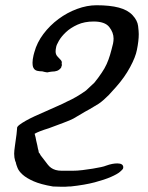

<svg xmlns="http://www.w3.org/2000/svg" viewBox="-20 -566 564 732"><path d="M41 54 38 48Q34 35 34 20Q34 10 37 -10.5Q40 -31 43 -54Q45 -70 45 -75Q45 -77 45 -78Q45 -83 54 -90Q63 -97 78 -105.5Q93 -114 112.5 -123Q132 -132 153 -141Q177 -152 199 -161.5Q221 -171 236 -179Q272 -195 308 -221L340 -251Q357 -272 368 -289Q379 -305 386.5 -321.5Q394 -338 399.5 -356.5Q405 -375 411 -400Q413 -410 413 -419Q413 -442 396.5 -463Q380 -484 337 -484Q302 -484 275.5 -472Q249 -460 231.5 -443.5Q214 -427 204.5 -410.5Q195 -394 194 -386Q192 -377 192 -370Q192 -359 198 -352Q204 -345 208 -341Q210 -339 211.5 -337.5Q213 -336 214 -334Q215 -331 216 -329Q216 -327 215 -327Q215 -327 215 -327Q215 -324 215.5 -321.5Q216 -319 216 -318Q216 -316 215 -315L213 -308Q206 -299 197.5 -296Q189 -293 178 -293Q176 -293 170.5 -292Q165 -291 160 -290Q158 -290 151 -291.5Q144 -293 141 -294Q130 -294 122 -296Q114 -298 109.5 -304Q105 -310 104.5 -317.5Q104 -325 104 -327Q104 -339 108 -356L111 -367Q121 -404 145.5 -436.5Q170 -469 203 -493.5Q236 -518 274 -532Q312 -546 348 -546Q399 -546 433 -537Q467 -528 485.5 -508Q504 -488 506.5 -467Q509 -446 509 -436Q509 -410 502 -376Q497 -349 476 -310Q455 -271 423 -235L395 -204Q385 -194 376 -186Q367 -178 357 -171Q350 -167 335.5 -158Q321 -149 304 -140L260 -114Q249 -108 221 -97.5Q193 -87 166 -77Q127 -65 112 -56Q116 -43 118 -30L122 -13Q124 0 128 13L126 11Q128 15 129 17L131 19Q133 21 134 25L151 47Q157 55 162.5 62Q168 69 175 74Q182 79 192 82Q202 85 216 85H256Q274 85 294.5 82.5Q315 80 333.5 77Q352 74 365.5 71Q379 68 383 66Q397 61 407.5 59Q418 57 427 57Q450 57 450 72Q450 74 449 77Q448 80 437.5 89Q427 98 403 108.5Q379 119 341.5 129Q304 139 249 145H242Q235 146 228 146Q221 146 215 146Q205 146 197.5 145.5Q190 145 182 145Q135 137 108 125Q81 113 66.5 100Q52 87 47 74.5Q42 62 40 53Z"/></svg>

Font: New Athena Unicode
Style: Bold Italic
Weight: 700
Designer: J. Rusten 1997; rev. by R. Hancock 2001, 2002, rev. by D. Mastronarde 2002-2021
Foundry: Society for Classical Studies (formerly American Philological Association)
Version: Version 5.008